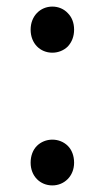

<svg xmlns="http://www.w3.org/2000/svg" viewBox="-20 -550 318 583"><path d="M186 -510C174 -523 157 -530 139 -530C102 -530 73 -501 73 -460C73 -418 102 -390 139 -390C157 -390 174 -397 186 -409C198 -422 205 -439 205 -460C205 -481 198 -498 186 -510ZM92 -107C80 -95 73 -77 73 -56C73 -15 102 13 139 13C175 13 205 -15 205 -56C205 -77 198 -95 186 -107C174 -119 157 -126 139 -126C121 -126 104 -119 92 -107Z"/></svg>

Font: GenSenRounded2 TW R
Style: Regular
Weight: 400
Version: Version 2.100;PS 2.1;hotconv 16.6.51;makeotf.lib2.5.65220 DE